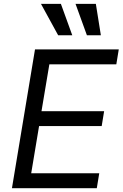

<svg xmlns="http://www.w3.org/2000/svg" viewBox="-20 -986 642 1006"><path d="M284.8 -801.1H358.7L299 -965.9H194.6ZM435.4 -801.1H508.5L482.2 -965.9H375.7ZM42.6 0H487.2L500 -78.1H143.5L184.7 -325.3H512.8L525.6 -403.4H197.4L238.6 -649.1H589.5L602.3 -727.3H163.4Z"/></svg>

Font: TID UI
Style: Italic
Weight: 400
Italic angle: -9.39999°
Designer: The TID Project Authors
Foundry: Bakken & Bæck
Version: Version 1.001;hotconv 1.0.109;makeotfexe 2.5.65596